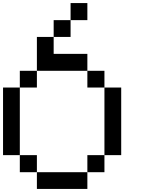

<svg xmlns="http://www.w3.org/2000/svg" viewBox="-20 -1243 929 1263"><path d="M222.7 0Q222.7 -27.3 222.7 -110.4Q277.3 -110.4 444.3 -110.4Q471.7 -110.4 554.7 -110.4Q554.7 -83 554.7 0Q471.7 0 222.7 0ZM110.4 -110.4Q110.4 -138.7 110.4 -222.7Q138.7 -222.7 222.7 -222.7Q222.7 -194.3 222.7 -110.4Q194.3 -110.4 110.4 -110.4ZM554.7 -110.4Q554.7 -138.7 554.7 -222.7Q583 -222.7 667 -222.7Q667 -194.3 667 -110.4Q638.7 -110.4 554.7 -110.4ZM0 -222.7Q0 -333 0 -667Q27.3 -667 110.4 -667Q110.4 -555.7 110.4 -222.7Q83 -222.7 0 -222.7ZM667 -222.7Q667 -333 667 -667Q694.3 -667 777.3 -667Q777.3 -555.7 777.3 -222.7Q750 -222.7 667 -222.7ZM110.4 -667Q110.4 -694.3 110.4 -777.3Q138.7 -777.3 222.7 -777.3Q222.7 -750 222.7 -667Q194.3 -667 110.4 -667ZM554.7 -667Q554.7 -694.3 554.7 -777.3Q583 -777.3 667 -777.3Q667 -750 667 -667Q638.7 -667 554.7 -667ZM222.7 -777.3Q222.7 -833 222.7 -1000Q250 -1000 333 -1000Q333 -972.7 333 -888.7Q388.7 -888.7 554.7 -888.7Q554.7 -861.3 554.7 -777.3Q471.7 -777.3 222.7 -777.3ZM333 -1000Q333 -1027.3 333 -1110.4Q360.4 -1110.4 444.3 -1110.4Q444.3 -1083 444.3 -1000Q417 -1000 333 -1000ZM444.3 -1110.4Q444.3 -1138.7 444.3 -1222.7Q471.7 -1222.7 554.7 -1222.7Q554.7 -1194.3 554.7 -1110.4Q527.3 -1110.4 444.3 -1110.4Z"/></svg>

Font: Ingsat TST_CRD
Style: Regular
Weight: 300
Designer: Tofik Waleny
Version: 1.0